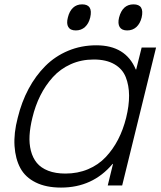

<svg xmlns="http://www.w3.org/2000/svg" viewBox="-20 -847 736 877"><path d="M556.2 -309.1Q569.8 -364.3 569.6 -410.6Q569.3 -457 554.4 -494.6Q539.6 -532.2 502.4 -553.7Q465.3 -575.2 408.2 -575.2Q351.1 -575.2 303.2 -553.7Q255.4 -532.2 221.4 -494.6Q187.5 -457 164.3 -410.6Q141.1 -364.3 127.9 -309.1Q117.2 -265.6 115 -228.3Q112.8 -190.9 121.1 -158.4Q129.4 -126 148.2 -103Q167 -80.1 200.2 -67.1Q233.4 -54.2 278.8 -54.2Q335 -54.2 382.1 -74Q429.2 -93.8 462.6 -129.2Q496.1 -164.6 519.3 -209.5Q542.5 -254.4 556.2 -309.1ZM692.9 -629.9 538.1 0H472.2L496.1 -98.1H494.1Q403.3 9.8 258.8 9.8Q190.4 9.8 143.1 -13.7Q95.7 -37.1 73 -79.1Q50.3 -121.1 46.4 -179.9Q42.5 -238.8 61 -309.1Q78.6 -381.3 110.6 -441.2Q142.6 -501 187.3 -545.7Q231.9 -590.3 291.5 -615.2Q351.1 -640.1 419.9 -640.1Q554.2 -640.1 600.1 -529.8H602.1L627 -629.9ZM392.1 -767.1Q385.3 -739.3 368.2 -723.6Q351.1 -708 326.2 -708Q301.3 -708 292 -723.6Q282.7 -739.3 290 -767.1Q296.9 -795.9 313.5 -811.5Q330.1 -827.1 355 -827.1Q405.8 -827.1 392.1 -767.1ZM627 -767.1Q620.1 -739.3 603 -723.6Q585.9 -708 561 -708Q536.1 -708 526.6 -723.6Q517.1 -739.3 523.9 -767.1Q539.6 -827.1 589.8 -827.1Q640.6 -827.1 627 -767.1Z"/></svg>

Font: Sinkin Sans 300 Light Italic
Style: Regular
Weight: 300
Italic angle: -112°
Designer: Keith Bates
Foundry: K-Type
Version: Sinkin Sans (version 1.0)  by Keith Bates   •   © 2014   www